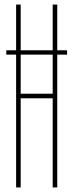

<svg xmlns="http://www.w3.org/2000/svg" viewBox="-20 -820 321 840"><path d="M7.5 -600H273.5V-581H7.5ZM50.5 0V-800H70.5V-410H210.5V-800H230.5V0H210.5V-390H70.5V0Z"/></svg>

Font: Big Shoulders Display SC Thin
Style: Regular
Weight: 100
Designer: Patric King
Foundry: XO Type Co
Version: Version 2.002